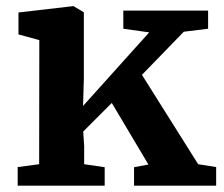

<svg xmlns="http://www.w3.org/2000/svg" viewBox="-20 -588 708 608"><path d="M104 -68 104.5 -461 38.5 -479V-548.5L211 -568.5H213L245.5 -549V-339L243 -252.5L452.5 -485.5L370.5 -497V-554.5H639V-497L562 -487.5L429.5 -351L607.5 -68L664.5 -59V0H404.5V-58.5L450 -67L334 -262L243.5 -171.5L246.5 -125.5V-68L311.5 -58.5V0H36V-59Z"/></svg>

Font: Merriweather
Style: Bold
Weight: 700
Designer: Eben Sorkin
Foundry: Eben Sorkin
Version: Version 2.100; ttfautohint (v1.7.19-72a1) -l 8 -r 50 -G 200 